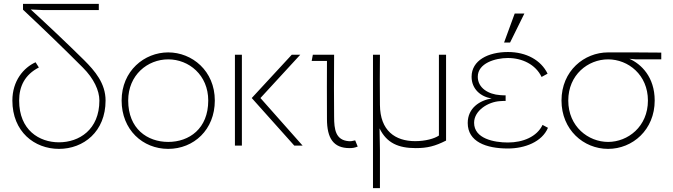

<svg xmlns="http://www.w3.org/2000/svg" viewBox="-20 -753 3480 993"><path d="M99 -703C219 -590 302 -510 409 -403C465 -347 494 -285 494 -233C494 -82 389 -17 285 -17C183 -17 79 -80 79 -233C79 -307 109 -367 181 -404L164 -431C102 -403 44 -335 44 -233C44 -72 158 17 285 17C412 17 526 -72 526 -233C526 -322 471 -386 415 -442C328 -528 221 -629 139 -704L202 -701H491V-733H99Z M850 -446C957 -446 1057 -365 1057 -233C1057 -87 958 -19 850 -19C742 -19 643 -87 643 -233C643 -365 743 -446 850 -446ZM609 -233C609 -82 718 17 850 17C982 17 1091 -82 1091 -233C1091 -387 973 -482 850 -482C727 -482 609 -387 609 -233Z M1195 -470V0H1231V-470ZM1282 -246 1502 0H1545L1327 -246L1533 -470H1489Z M1788 13C1804 13 1815 11 1830 5L1817 -27C1802 -23 1793 -22 1782 -23C1716 -29 1708 -83 1708 -149C1707 -229 1707 -358 1708 -470H1598L1592 -438H1671C1670 -345 1671 -271 1671 -138C1671 -37 1705 13 1788 13Z M2250 -470V-52C2227 -36 2180 -23 2127 -23C2024 -23 1946 -77 1945 -210C1944 -295 1944 -385 1945 -470H1909V220H1945V24L1943 -89C1980 -13 2041 13 2130 13C2190 13 2230 3 2287 -26V-470Z M2814 -92 2786 -107C2757 -46 2685 -16 2607 -16C2535 -16 2432 -36 2432 -118C2432 -182 2506 -227 2567 -230C2578 -231 2587 -231 2595 -231V-260C2587 -260 2578 -260 2567 -261C2506 -265 2451 -298 2451 -356C2451 -426 2541 -453 2607 -453C2680 -453 2750 -420 2781 -355L2812 -372C2778 -442 2702 -484 2607 -484C2505 -484 2419 -441 2419 -356C2419 -292 2467 -252 2523 -244C2462 -234 2399 -195 2399 -117C2399 -20 2494 15 2607 15C2694 15 2783 -19 2814 -92ZM2587 -533H2618L2692 -683H2642Z M3125 -446C3229 -446 3331 -366 3331 -233C3331 -98 3227 -19 3125 -19C3023 -19 2919 -98 2919 -233C2919 -366 3021 -446 3125 -446ZM2884 -233C2884 -82 2998 17 3125 17C3252 17 3366 -82 3366 -233C3366 -355 3296 -422 3235 -449L3269 -446H3400V-481C3323 -482 3237 -482 3125 -482C3002 -482 2884 -387 2884 -233Z"/></svg>

Font: Kreadon Extra Light
Style: Regular
Weight: 200
Designer: kohakuno
Foundry: StudioGnu
Version: Version 1.000;Glyphs 3.1.2 (3151)